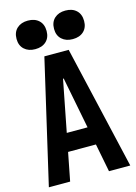

<svg xmlns="http://www.w3.org/2000/svg" viewBox="-139 -1025 778 1098"><g transform="rotate(-15 250.0 -476.0)"><path d="M9 0 178 -730H322L491 0H365L252 -579H248L135 0ZM111 -167V-274H389V-167ZM139 -783Q99 -783 74.5 -805.5Q50 -828 50 -867Q50 -907 74.5 -929.5Q99 -952 139 -952Q180 -952 204 -929.5Q228 -907 228 -867Q228 -828 204 -805.5Q180 -783 139 -783ZM361 -783Q321 -783 296.5 -805.5Q272 -828 272 -867Q272 -907 296.5 -929.5Q321 -952 361 -952Q402 -952 426 -929.5Q450 -907 450 -867Q450 -828 426 -805.5Q402 -783 361 -783Z"/></g></svg>

Font: M PLUS Code Latin SemiBold
Style: Regular
Weight: 600
Designer: Coji Morishita
Foundry: UNDERFOREST DESIGN
Version: Version 1.002; ttfautohint (v1.8.3)